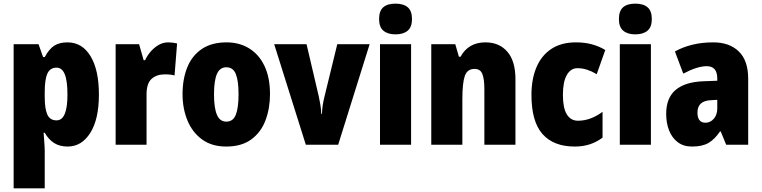

<svg xmlns="http://www.w3.org/2000/svg" viewBox="-20 -796 4189 1056"><path d="M351 -563Q432 -563 478 -487Q524 -411 524 -276Q524 -140 476.5 -65Q429 10 352 10Q308 10 277.5 -9.5Q247 -29 226 -66H220Q222 -34 224 -9Q226 16 226 36V240H55V-553H192L217 -482H226Q251 -528 279.5 -545.5Q308 -563 351 -563ZM291 -424Q256 -424 241 -392Q226 -360 226 -290V-263Q226 -197 240.5 -165.5Q255 -134 291 -134Q351 -134 351 -275Q351 -352 336 -388Q321 -424 291 -424Z M905 -563Q929 -563 954 -557L940 -381Q930 -384 917.5 -385.5Q905 -387 886 -387Q841 -387 813.5 -362Q786 -337 786 -276V0H616V-553H745L770 -465H778Q789 -489 808 -511.5Q827 -534 852 -548.5Q877 -563 905 -563Z M1465 -278Q1465 -201 1440.5 -135Q1416 -69 1362.5 -29.5Q1309 10 1224 10Q1145 10 1091.5 -29Q1038 -68 1011 -133.5Q984 -199 984 -278Q984 -361 1010 -425.5Q1036 -490 1090 -526.5Q1144 -563 1226 -563Q1297 -563 1351 -529.5Q1405 -496 1435 -432.5Q1465 -369 1465 -278ZM1157 -277Q1157 -203 1173 -165Q1189 -127 1225 -127Q1262 -127 1277 -165Q1292 -203 1292 -278Q1292 -352 1277 -389Q1262 -426 1225 -426Q1189 -426 1173 -389Q1157 -352 1157 -277Z M1662 0 1488 -553H1666L1733 -267Q1738 -245 1742 -220.5Q1746 -196 1747 -170H1751Q1751 -193 1755 -217.5Q1759 -242 1765 -266L1835 -553H2013L1840 0Z M2155 -776Q2199 -776 2222.5 -756Q2246 -736 2246 -691Q2246 -647 2222 -627Q2198 -607 2155 -607Q2113 -607 2089 -627Q2065 -647 2065 -691Q2065 -736 2088 -756Q2111 -776 2155 -776ZM2241 -553V0H2070V-553Z M2650 -563Q2726 -563 2770.5 -511.5Q2815 -460 2815 -360V0H2644V-306Q2644 -361 2633 -389Q2622 -417 2590 -417Q2550 -417 2536.5 -378.5Q2523 -340 2523 -250V0H2352V-553H2484L2504 -484H2513Q2556 -563 2650 -563Z M3141 10Q3025 10 2964 -58.5Q2903 -127 2903 -274Q2903 -361 2930.5 -426Q2958 -491 3012.5 -527Q3067 -563 3148 -563Q3195 -563 3234.5 -552.5Q3274 -542 3309 -521L3262 -388Q3235 -404 3209 -412.5Q3183 -421 3156 -421Q3119 -421 3097.5 -383.5Q3076 -346 3076 -274Q3076 -202 3097.5 -167Q3119 -132 3159 -132Q3228 -132 3294 -181V-39Q3262 -15 3224.5 -2.5Q3187 10 3141 10Z M3474 -776Q3518 -776 3541.5 -756Q3565 -736 3565 -691Q3565 -647 3541 -627Q3517 -607 3474 -607Q3432 -607 3408 -627Q3384 -647 3384 -691Q3384 -736 3407 -756Q3430 -776 3474 -776ZM3560 -553V0H3389V-553Z M3903 -563Q3992 -563 4043.5 -513Q4095 -463 4095 -363V0H3974L3944 -73H3940Q3911 -30 3877 -10Q3843 10 3786 10Q3739 10 3707.5 -14Q3676 -38 3660 -78.5Q3644 -119 3644 -169Q3644 -258 3696 -301.5Q3748 -345 3847 -349L3925 -352V-364Q3925 -432 3867 -432Q3815 -432 3738 -391L3692 -513Q3735 -537 3788 -550Q3841 -563 3903 -563ZM3891 -245Q3816 -242 3816 -177Q3816 -121 3860 -121Q3887 -121 3906 -143Q3925 -165 3925 -200V-247Z"/></svg>

Font: Noto Sans Malayalam Condensed Black
Style: Regular
Weight: 900
Width: 3
Designer: Jelle Bosma - Monotype Design Team
Foundry: Monotype Imaging Inc.
Version: Version 2.104; ttfautohint (v1.8.4.7-5d5b)